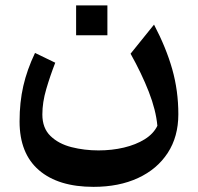

<svg xmlns="http://www.w3.org/2000/svg" viewBox="-20 -458 750 728"><path d="M576.7 19Q571.3 -40.5 544.2 -109.9Q517.1 -179.2 475.1 -254.4L564 -364.7Q609.9 -277.3 633.1 -195.6Q656.2 -113.8 656.2 -24.9Q656.2 60.1 616 121.8Q575.7 183.6 503.4 217Q431.2 250.5 334.5 250.5Q201.2 250.5 127.7 187.3Q54.2 124 54.2 2.4Q54.2 -70.3 68.4 -132.1Q82.5 -193.8 112.8 -257.3L189.5 -220.2Q169.9 -169.9 155.3 -119.9Q140.6 -69.8 140.6 -23.9Q140.6 27.8 171.4 57.6Q202.1 87.4 251 99.9Q299.8 112.3 353.5 112.3Q404.3 112.3 449.7 101.6Q495.1 90.8 528.6 70.1Q562 49.3 576.7 19ZM268.6 -437.5H387.2V-324.2H268.6Z"/></svg>

Font: Pinar-DS3-FD SemiBold
Style: Regular
Weight: 600
Designer: Amin Abedi
Version: Version 3.000